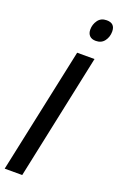

<svg xmlns="http://www.w3.org/2000/svg" viewBox="-177 -978 641 1025"><g transform="rotate(20 143.5 -465.5)"><path d="M-1.5 0 150.4 -713.9H249L98.1 0ZM221.7 -807.1Q198.2 -807.1 186 -819.8Q173.8 -832.5 173.8 -854.5Q173.8 -883.8 190.7 -907.2Q207.5 -930.7 240.2 -930.7Q287.6 -930.7 287.6 -883.8Q287.6 -853 270.5 -830.1Q253.4 -807.1 221.7 -807.1Z"/></g></svg>

Font: Open Sans Condensed SemiBold
Style: Italic
Weight: 600
Width: 3
Italic angle: -12°
Designer: Monotype Design Team
Foundry: Monotype Imaging Inc.
Version: Version 3.000; ttfautohint (v1.8.4)